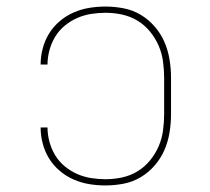

<svg xmlns="http://www.w3.org/2000/svg" viewBox="-20 -558 640 586"><path d="M302 8Q277 8 252.5 4Q228 0 205 -10Q182 -20 162.5 -36.5Q143 -53 130 -74Q117 -95 110.5 -119.5Q104 -144 104 -169H125Q125 -147 131 -125Q137 -103 148.5 -84Q160 -65 177.5 -50.5Q195 -36 215.5 -27Q236 -18 258 -14.5Q280 -11 302 -11Q328 -11 353 -16.5Q378 -22 399.5 -35Q421 -48 437.5 -68Q454 -88 464 -111Q474 -134 477.5 -159.5Q481 -185 481 -210V-320Q481 -345 477.5 -370.5Q474 -396 464 -419Q454 -442 437.5 -462Q421 -482 399.5 -495Q378 -508 353 -513.5Q328 -519 302 -519Q280 -519 258 -515.5Q236 -512 215.5 -503Q195 -494 177.5 -479.5Q160 -465 148.5 -446Q137 -427 131 -405Q125 -383 125 -361H104Q104 -386 110.5 -410.5Q117 -435 130 -456Q143 -477 162.5 -493.5Q182 -510 205 -520Q228 -530 252.5 -534Q277 -538 302 -538Q330 -538 358 -532.5Q386 -527 410 -512.5Q434 -498 452.5 -476.5Q471 -455 482 -429.5Q493 -404 497.5 -376Q502 -348 502 -320V-210Q502 -182 497.5 -154Q493 -126 482 -100.5Q471 -75 452.5 -53.5Q434 -32 410 -17.5Q386 -3 358 2.5Q330 8 302 8Z"/></svg>

Font: Iosevka Curly Slab ThEx
Style: Regular
Weight: 100
Width: 7
Monospace: yes
Designer: Belleve Invis
Foundry: Belleve Invis
Version: Version 11.1.0; ttfautohint (v1.8.3)